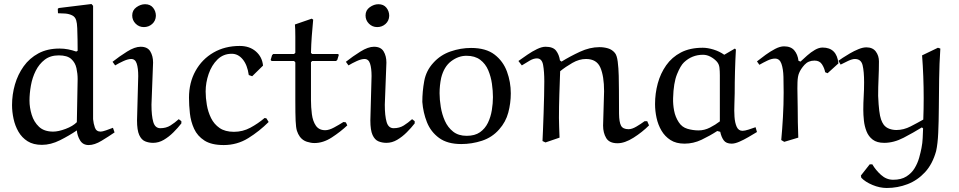

<svg xmlns="http://www.w3.org/2000/svg" viewBox="-20 -704 4781 957"><path d="M269 -638 268 -660 273 -664 436 -684 444 -675V-110Q446 -88 453 -68Q460 -48 482 -48Q490 -48 509 -54.5Q528 -61 543 -67L551 -44Q522 -24 486.5 -2.5Q451 19 422 19Q393 19 379 -4.5Q365 -28 363 -54Q325 -28 279 -5Q233 18 189 18Q146 18 117.5 0Q89 -18 72 -47.5Q55 -77 47.5 -112Q40 -147 40 -180Q40 -233 54.5 -283Q69 -333 98 -373.5Q127 -414 171.5 -438Q216 -462 277 -462Q299 -462 319.5 -458Q340 -454 360 -447L367 -451Q367 -478 366.5 -508Q366 -538 365 -563.5Q364 -589 360 -602Q355 -620 339.5 -627.5Q324 -635 305 -636.5Q286 -638 269 -638ZM363 -95 367 -310Q367 -337 361 -364.5Q355 -392 335 -410Q315 -428 273 -428Q231 -428 203 -406.5Q175 -385 158 -351Q141 -317 134 -277.5Q127 -238 127 -203Q127 -168 138 -132Q149 -96 174.5 -72Q200 -48 245 -48Q271 -48 307 -61.5Q343 -75 363 -95Z M757 -625Q756 -600 738.5 -584.5Q721 -569 697 -569Q673 -569 656 -586Q639 -603 639 -627Q639 -653 660 -668Q681 -683 703 -683Q729 -683 743 -665.5Q757 -648 757 -625ZM743 -392 735 -182Q735 -127 744 -96Q753 -65 779 -65Q808 -65 829.5 -78.5Q851 -92 871 -110L884 -100V-89Q867 -67 844.5 -44.5Q822 -22 796.5 -7Q771 8 743 8Q722 8 703.5 0.5Q685 -7 674 -31Q663 -55 663 -104L669 -325Q669 -364 661.5 -387Q654 -410 634 -410Q618 -410 595 -399.5Q572 -389 554 -378L541 -396Q575 -423 613.5 -447Q652 -471 681 -471Q715 -471 729 -448Q743 -425 743 -392Z M1299 -116 1308 -114 1319 -96Q1273 -50 1217.5 -15.5Q1162 19 1095 19Q1034 19 999 -3.5Q964 -26 947.5 -62Q931 -98 926.5 -139Q922 -180 922 -217Q922 -292 954.5 -350.5Q987 -409 1044 -442Q1101 -475 1175 -475Q1224 -475 1255.5 -447.5Q1287 -420 1291 -377L1237 -324L1220 -330Q1213 -380 1190 -408Q1167 -436 1135 -436Q1093 -436 1064 -407.5Q1035 -379 1020 -335.5Q1005 -292 1005 -248Q1005 -216 1011 -181Q1017 -146 1032 -115.5Q1047 -85 1074.5 -66Q1102 -47 1146 -47Q1190 -47 1228 -67.5Q1266 -88 1299 -116Z M1450 -582 1534 -611 1541 -606Q1537 -563 1534 -523.5Q1531 -484 1530 -440L1536 -435H1664L1669 -431L1661 -405L1655 -400H1536L1530 -394V-205Q1530 -170 1534.5 -135Q1539 -100 1554.5 -77.5Q1570 -55 1601 -55Q1620 -55 1645 -68.5Q1670 -82 1692 -96L1704 -94L1711 -79Q1677 -47 1634 -19Q1591 9 1547 9Q1530 9 1509.5 2.5Q1489 -4 1475 -22Q1465 -36 1460 -52Q1455 -68 1453.5 -102Q1452 -136 1452 -203V-393L1446 -400H1334L1329 -405L1336 -429L1342 -435H1446L1452 -441Q1452 -479 1452 -521Q1452 -563 1450 -582Z M1920 -625Q1919 -600 1901.5 -584.5Q1884 -569 1860 -569Q1836 -569 1819 -586Q1802 -603 1802 -627Q1802 -653 1823 -668Q1844 -683 1866 -683Q1892 -683 1906 -665.5Q1920 -648 1920 -625ZM1906 -392 1898 -182Q1898 -127 1907 -96Q1916 -65 1942 -65Q1971 -65 1992.5 -78.5Q2014 -92 2034 -110L2047 -100V-89Q2030 -67 2007.5 -44.5Q1985 -22 1959.5 -7Q1934 8 1906 8Q1885 8 1866.5 0.5Q1848 -7 1837 -31Q1826 -55 1826 -104L1832 -325Q1832 -364 1824.5 -387Q1817 -410 1797 -410Q1781 -410 1758 -399.5Q1735 -389 1717 -378L1704 -396Q1738 -423 1776.5 -447Q1815 -471 1844 -471Q1878 -471 1892 -448Q1906 -425 1906 -392Z M2468 -59Q2433 -19 2382.5 -2.5Q2332 14 2279 14Q2210 14 2168.5 -16.5Q2127 -47 2108 -95Q2089 -143 2085 -196Q2085 -248 2094.5 -300Q2104 -352 2140 -391Q2175 -430 2225.5 -447.5Q2276 -465 2328 -465Q2402 -465 2445 -432Q2488 -399 2507 -347Q2526 -295 2526 -239Q2526 -190 2513.5 -143Q2501 -96 2468 -59ZM2305 -426Q2265 -426 2229 -399Q2193 -372 2179 -316Q2175 -297 2173 -278Q2171 -259 2171 -239Q2171 -208 2177 -171Q2183 -134 2197.5 -101.5Q2212 -69 2238.5 -48Q2265 -27 2306 -27Q2347 -27 2372.5 -45Q2398 -63 2412 -92Q2426 -121 2431.5 -155Q2437 -189 2437 -220Q2437 -251 2432 -286.5Q2427 -322 2413.5 -354Q2400 -386 2373.5 -406Q2347 -426 2305 -426Z M2769 -18 2699 6 2684 -1Q2685 -20 2686.5 -57Q2688 -94 2689.5 -138.5Q2691 -183 2692 -225.5Q2693 -268 2693 -298Q2693 -348 2687 -380.5Q2681 -413 2656 -413Q2640 -413 2621.5 -402.5Q2603 -392 2581 -378L2564 -400Q2585 -415 2609 -431.5Q2633 -448 2657 -459.5Q2681 -471 2699 -471Q2737 -471 2752 -451Q2767 -431 2771 -403L2779 -397Q2821 -423 2870.5 -446Q2920 -469 2968 -469Q2990 -469 3010.5 -463Q3031 -457 3045 -440Q3055 -428 3059 -396.5Q3063 -365 3064 -326.5Q3065 -288 3065 -256Q3065 -181 3065.5 -138Q3066 -95 3075.5 -77.5Q3085 -60 3113 -60Q3130 -60 3152 -73Q3174 -86 3193 -100H3206L3215 -79Q3181 -45 3137.5 -17.5Q3094 10 3058 10Q3017 10 3001.5 -16Q2986 -42 2986 -78L2991 -249Q2991 -324 2972.5 -367Q2954 -410 2901 -410Q2867 -410 2833 -390.5Q2799 -371 2772 -349Q2770 -295 2768 -233Q2766 -171 2766 -116Q2766 -95 2767 -71.5Q2768 -48 2769 -18Z M3483 -466Q3507 -466 3536.5 -457Q3566 -448 3590 -431L3643 -462L3648 -457Q3642 -348 3642 -239Q3642 -216 3640.5 -184Q3639 -152 3641 -122Q3643 -92 3652 -72Q3661 -52 3681 -52Q3692 -52 3711 -58Q3730 -64 3746 -70L3753 -46Q3733 -34 3710 -20.5Q3687 -7 3665 2.5Q3643 12 3627 12Q3599 12 3587 -5Q3575 -22 3570 -47L3555 -51Q3518 -27 3477 -7.5Q3436 12 3392 12Q3350 12 3322 -6Q3294 -24 3277 -53Q3260 -82 3252.5 -116.5Q3245 -151 3245 -185Q3245 -238 3258.5 -288Q3272 -338 3300.5 -378.5Q3329 -419 3374 -442.5Q3419 -466 3483 -466ZM3462 -54Q3491 -54 3518.5 -68Q3546 -82 3568 -99V-329Q3568 -349 3566 -367Q3564 -385 3552 -398Q3539 -412 3521 -421.5Q3503 -431 3484 -431Q3429 -431 3389 -393Q3372 -377 3354.5 -334Q3337 -291 3335 -215Q3334 -184 3340 -152.5Q3346 -121 3363 -95Q3379 -70 3406.5 -62Q3434 -54 3462 -54Z M4159 -388 4105 -339 4093 -344Q4089 -365 4077 -383.5Q4065 -402 4040 -402Q4009 -402 3990 -381Q3971 -360 3963 -340Q3956 -324 3955 -294Q3954 -264 3955 -230.5Q3956 -197 3956 -170Q3956 -95 3959 -18L3889 3L3874 -6Q3879 -59 3882.5 -121Q3886 -183 3886 -243Q3886 -282 3885 -321Q3884 -360 3875 -386Q3866 -412 3843 -412Q3826 -412 3805 -402Q3784 -392 3765 -381L3753 -398Q3773 -414 3796.5 -431Q3820 -448 3844 -460.5Q3868 -473 3888 -473Q3922 -473 3939 -453Q3956 -433 3960 -401L3970 -397Q3985 -411 4003.5 -427.5Q4022 -444 4042 -455.5Q4062 -467 4080 -467Q4151 -467 4159 -388Z M4273 182 4271 171 4315 115H4328Q4344 143 4371 167.5Q4398 192 4432 192Q4472 192 4498 175.5Q4524 159 4539 134Q4554 109 4561.5 82Q4569 55 4573 34Q4578 9 4579 -15.5Q4580 -40 4581 -64L4575 -69Q4533 -43 4484 -17.5Q4435 8 4387 8Q4351 8 4330 -8Q4309 -24 4299 -49.5Q4289 -75 4286 -103.5Q4283 -132 4283 -157Q4283 -191 4285 -224Q4287 -257 4287 -294Q4287 -348 4279.5 -379Q4272 -410 4241 -410Q4228 -410 4207.5 -400.5Q4187 -391 4170 -382L4159 -401Q4164 -405 4180 -415.5Q4196 -426 4216.5 -438Q4237 -450 4259 -459Q4281 -468 4298 -468Q4330 -468 4345.5 -447Q4361 -426 4361 -398Q4361 -356 4359 -313Q4357 -270 4357 -226Q4359 -180 4362.5 -152Q4366 -124 4371.5 -108.5Q4377 -93 4385 -82Q4396 -68 4413 -62Q4430 -56 4448 -56Q4484 -56 4519 -74Q4554 -92 4582 -108Q4583 -134 4583.5 -161Q4584 -188 4584 -215Q4584 -269 4582 -322.5Q4580 -376 4576 -428L4655 -466L4667 -462Q4662 -386 4661 -310Q4660 -234 4659.5 -165.5Q4659 -97 4656.5 -42Q4654 13 4646 49Q4628 114 4590.5 154.5Q4553 195 4503.5 214Q4454 233 4400 233Q4365 233 4329 218Q4293 203 4273 182Z"/></svg>

Font: Aref Ruqaa Ink
Style: Regular
Weight: 400
Designer: Abdullah Aref
Version: Version 1.005